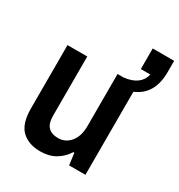

<svg xmlns="http://www.w3.org/2000/svg" viewBox="-175 -847 913 977"><g transform="rotate(30 282.0 -358.0)"><path d="M203 12Q135 12 94.5 -26Q54 -64 54 -155V-526H170V-179Q170 -133 190 -112.5Q210 -92 248 -92Q291 -92 319.5 -126Q348 -160 348 -220V-526H383Q477 -536 494 -607H438V-728H564V-662Q564 -530 463 -488V0H367L358 -69H352Q328 -31 291 -9.5Q254 12 203 12Z"/></g></svg>

Font: Archivo SemiCondensed SemiBold
Style: Regular
Weight: 600
Width: 4
Designer: Hector Gatti
Foundry: Omnibus-Type
Version: Version 2.001; ttfautohint (v1.8.3)